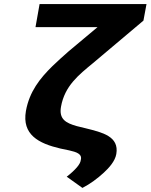

<svg xmlns="http://www.w3.org/2000/svg" viewBox="-20 -731 738 941"><path d="M698 -711H174L154 -598H458L317 -480C287 -454 260 -429 236 -406C176 -347 124 -282 107 -187C87 -71 169 -28 276 -3L319 6C354 14 384 23 376 53C375 63 369 75 357 89C345 103 328 119 307 135L384 190C421 171 459 143 489 115C514 92 544 59 550 24C565 -63 481 -82 401 -102L356 -113C303 -128 268 -147 279 -208C297 -310 366 -364 435 -421L683 -630Z"/></svg>

Font: Asimov
Style: XWidIt
Weight: 500
Designer: Google
Version: Version 2.000980; 2014